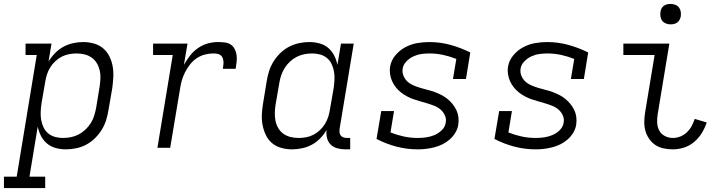

<svg xmlns="http://www.w3.org/2000/svg" viewBox="-67 -752 3687 977"><path d="M-47 205V147H18L120 -472H63V-530H195L180 -439Q194 -462 213.5 -482Q233 -502 256.5 -514.5Q280 -527 305.5 -532.5Q331 -538 356 -538Q384 -538 411 -530.5Q438 -523 458 -506Q478 -489 490 -464.5Q502 -440 506.5 -413.5Q511 -387 509.5 -358.5Q508 -330 504 -302L485 -192Q481 -166 473 -140.5Q465 -115 450.5 -91.5Q436 -68 415.5 -48Q395 -28 371 -15.5Q347 -3 320.5 2.5Q294 8 268 8Q241 8 216 1Q191 -6 172 -22Q153 -38 141.5 -60.5Q130 -83 125 -108L83 147H163V205ZM253 -50Q274 -50 294 -54Q314 -58 332.5 -67.5Q351 -77 367 -92Q383 -107 394.5 -125Q406 -143 412 -162.5Q418 -182 422 -202L440 -312Q443 -332 444 -353Q445 -374 440.5 -393.5Q436 -413 426 -430Q416 -447 400 -458.5Q384 -470 364 -475Q344 -480 323 -480Q304 -480 285 -476.5Q266 -473 248 -464Q230 -455 214.5 -440.5Q199 -426 188.5 -409Q178 -392 172 -373Q166 -354 163 -335L144 -225Q141 -204 140 -183Q139 -162 142.5 -142Q146 -122 154.5 -104Q163 -86 178 -73.5Q193 -61 212.5 -55.5Q232 -50 253 -50Z M734 0 812 -472H712V-530H887L869 -422Q882 -446 899.5 -468.5Q917 -491 940 -507Q963 -523 989 -530.5Q1015 -538 1042 -538Q1059 -538 1076 -536Q1093 -534 1106.5 -525.5Q1120 -517 1127.5 -502Q1135 -487 1137 -470.5Q1139 -454 1137 -436.5Q1135 -419 1132 -402H1067Q1068 -412 1069.5 -421.5Q1071 -431 1070 -440.5Q1069 -450 1065.5 -458.5Q1062 -467 1054.5 -472Q1047 -477 1037.5 -478.5Q1028 -480 1018 -480Q996 -480 974 -474Q952 -468 933 -455Q914 -442 899.5 -423.5Q885 -405 874.5 -384Q864 -363 858 -342Q852 -321 849 -299L799 0Z M1419 8Q1391 8 1364 0.5Q1337 -7 1317 -24Q1297 -41 1285.5 -65.5Q1274 -90 1269 -116.5Q1264 -143 1265.5 -171.5Q1267 -200 1272 -228L1290 -338Q1294 -364 1302 -389.5Q1310 -415 1324.5 -438.5Q1339 -462 1359.5 -482Q1380 -502 1404.5 -514.5Q1429 -527 1455 -532.5Q1481 -538 1507 -538Q1534 -538 1559.5 -531Q1585 -524 1603.5 -508Q1622 -492 1633.5 -469.5Q1645 -447 1650 -422L1668 -530H1733L1661 -96Q1660 -86 1661 -77Q1662 -68 1667.5 -61.5Q1673 -55 1681.5 -52.5Q1690 -50 1699 -50H1715V8H1690Q1669 8 1649 2.5Q1629 -3 1615.5 -16.5Q1602 -30 1597 -50Q1592 -70 1595 -91Q1582 -68 1562.5 -48Q1543 -28 1519.5 -15.5Q1496 -3 1470 2.5Q1444 8 1419 8ZM1452 -50Q1471 -50 1490.5 -53.5Q1510 -57 1527.5 -66Q1545 -75 1560.5 -89.5Q1576 -104 1586.5 -121Q1597 -138 1603 -157Q1609 -176 1612 -195L1631 -305Q1634 -326 1635 -347Q1636 -368 1632.5 -388Q1629 -408 1620.5 -426Q1612 -444 1597 -456.5Q1582 -469 1562.5 -474.5Q1543 -480 1522 -480Q1501 -480 1481 -476Q1461 -472 1442.5 -462.5Q1424 -453 1408 -438Q1392 -423 1381 -405Q1370 -387 1363.5 -367.5Q1357 -348 1354 -328L1335 -218Q1332 -198 1331.5 -177Q1331 -156 1335 -136.5Q1339 -117 1349 -100Q1359 -83 1375 -71.5Q1391 -60 1411 -55Q1431 -50 1452 -50Z M2059 8Q2003 8 1950 -6Q1897 -20 1849 -45L1873 -187H1938L1920 -78Q1953 -65 1987.5 -57.5Q2022 -50 2059 -50Q2080 -50 2101.5 -53Q2123 -56 2143.5 -64.5Q2164 -73 2181 -89.5Q2198 -106 2201 -128Q2205 -147 2197 -164.5Q2189 -182 2175.5 -194Q2162 -206 2144.5 -213Q2127 -220 2109 -225.5Q2091 -231 2073 -236Q2055 -241 2037.5 -247Q2020 -253 2003.5 -262Q1987 -271 1973 -282Q1959 -293 1947.5 -307.5Q1936 -322 1928.5 -338.5Q1921 -355 1918 -374Q1915 -393 1918 -412Q1923 -444 1944.5 -470Q1966 -496 1995 -511.5Q2024 -527 2055 -532.5Q2086 -538 2117 -538Q2173 -538 2225.5 -523.5Q2278 -509 2326 -485L2304 -350H2238L2255 -452Q2223 -465 2188.5 -472.5Q2154 -480 2118 -480Q2097 -480 2076.5 -477Q2056 -474 2036.5 -465Q2017 -456 2001 -439.5Q1985 -423 1982 -403Q1979 -383 1986.5 -365.5Q1994 -348 2007.5 -336Q2021 -324 2038 -317Q2055 -310 2073 -304.5Q2091 -299 2109.5 -294.5Q2128 -290 2145.5 -283.5Q2163 -277 2179.5 -268.5Q2196 -260 2210 -248.5Q2224 -237 2235.5 -223Q2247 -209 2255 -192.5Q2263 -176 2265.5 -157Q2268 -138 2265 -118Q2262 -97 2250.5 -77.5Q2239 -58 2222 -43Q2205 -28 2185 -18Q2165 -8 2143.5 -2.5Q2122 3 2101 5.5Q2080 8 2059 8Z M2659 8Q2603 8 2550 -6Q2497 -20 2449 -45L2473 -187H2538L2520 -78Q2553 -65 2587.5 -57.5Q2622 -50 2659 -50Q2680 -50 2701.5 -53Q2723 -56 2743.5 -64.5Q2764 -73 2781 -89.5Q2798 -106 2801 -128Q2805 -147 2797 -164.5Q2789 -182 2775.5 -194Q2762 -206 2744.5 -213Q2727 -220 2709 -225.5Q2691 -231 2673 -236Q2655 -241 2637.5 -247Q2620 -253 2603.5 -262Q2587 -271 2573 -282Q2559 -293 2547.5 -307.5Q2536 -322 2528.5 -338.5Q2521 -355 2518 -374Q2515 -393 2518 -412Q2523 -444 2544.5 -470Q2566 -496 2595 -511.5Q2624 -527 2655 -532.5Q2686 -538 2717 -538Q2773 -538 2825.5 -523.5Q2878 -509 2926 -485L2904 -350H2838L2855 -452Q2823 -465 2788.5 -472.5Q2754 -480 2718 -480Q2697 -480 2676.5 -477Q2656 -474 2636.5 -465Q2617 -456 2601 -439.5Q2585 -423 2582 -403Q2579 -383 2586.5 -365.5Q2594 -348 2607.5 -336Q2621 -324 2638 -317Q2655 -310 2673 -304.5Q2691 -299 2709.5 -294.5Q2728 -290 2745.5 -283.5Q2763 -277 2779.5 -268.5Q2796 -260 2810 -248.5Q2824 -237 2835.5 -223Q2847 -209 2855 -192.5Q2863 -176 2865.5 -157Q2868 -138 2865 -118Q2862 -97 2850.5 -77.5Q2839 -58 2822 -43Q2805 -28 2785 -18Q2765 -8 2743.5 -2.5Q2722 3 2701 5.5Q2680 8 2659 8Z M3357 8Q3333 8 3309.5 3Q3286 -2 3267.5 -14.5Q3249 -27 3236 -46Q3223 -65 3217 -87Q3211 -109 3211.5 -133.5Q3212 -158 3216 -182L3264 -472H3105V-530H3339L3280 -173Q3276 -151 3277 -128.5Q3278 -106 3287.5 -88Q3297 -70 3316 -60Q3335 -50 3357 -50Q3376 -50 3395 -57.5Q3414 -65 3428.5 -79Q3443 -93 3452.5 -110.5Q3462 -128 3468 -147L3529 -129Q3520 -101 3504.5 -75.5Q3489 -50 3465.5 -30Q3442 -10 3413.5 -1Q3385 8 3357 8ZM3345 -628Q3333 -628 3321.5 -632.5Q3310 -637 3303 -646Q3296 -655 3294 -667.5Q3292 -680 3294 -693Q3295 -701 3299.5 -709.5Q3304 -718 3311.5 -723Q3319 -728 3328 -730Q3337 -732 3345 -732Q3358 -732 3369.5 -727.5Q3381 -723 3388 -714Q3395 -705 3397 -692.5Q3399 -680 3397 -667Q3395 -659 3390.5 -650.5Q3386 -642 3378.5 -637Q3371 -632 3362.5 -630Q3354 -628 3345 -628Z"/></svg>

Font: Iosevka Curly Slab LtEx
Style: Italic
Weight: 300
Width: 7
Italic angle: -9°
Monospace: yes
Designer: Belleve Invis
Foundry: Belleve Invis
Version: Version 11.1.0; ttfautohint (v1.8.3)